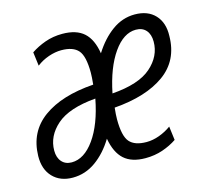

<svg xmlns="http://www.w3.org/2000/svg" viewBox="-84 -632 802 740"><g transform="rotate(-15 316.5 -262.0)"><path d="M120 11Q70 11 40.5 -20Q11 -51 12 -104Q14 -200 87 -253Q160 -306 288 -315Q291 -345 291 -362Q291 -428 270.5 -451.5Q250 -475 203 -475Q179 -475 152.5 -466Q126 -457 104 -440L97 -495Q122 -512 154 -523.5Q186 -535 223 -535Q279 -535 309 -508Q339 -481 348 -424Q380 -475 421.5 -505Q463 -535 512 -535Q564 -535 593 -504Q622 -473 620 -420Q619 -323 546 -270.5Q473 -218 345 -208Q342 -180 342 -162Q342 -95 362.5 -71.5Q383 -48 430 -48Q455 -48 481 -57.5Q507 -67 529 -83L536 -28Q511 -11 479 0Q447 11 410 11Q355 11 325 -16Q295 -43 285 -100Q254 -49 212 -19Q170 11 120 11ZM351 -263Q458 -271 507 -314Q556 -357 556 -415Q556 -444 541.5 -460.5Q527 -477 501 -477Q452 -477 411.5 -419.5Q371 -362 351 -263ZM131 -47Q181 -47 222 -104.5Q263 -162 282 -261Q175 -252 126 -209Q77 -166 77 -108Q77 -80 91.5 -63.5Q106 -47 131 -47Z"/></g></svg>

Font: Ubuntu Sans Condensed
Style: Italic
Weight: 400
Width: 3
Italic angle: -13.5°
Designer: Dalton Maag Ltd
Foundry: Dalton Maag Ltd
Version: Version 1.006; ttfautohint (v1.8.4.7-5d5b)